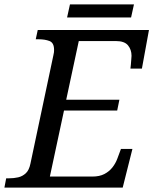

<svg xmlns="http://www.w3.org/2000/svg" viewBox="-41 -850 695 870"><path d="M-21 0 -13 -42H0Q22 -42 41.5 -46.5Q61 -51 76 -65Q91 -79 97 -109L201 -600Q203 -607 203.5 -613Q204 -619 204 -624Q204 -656 183.5 -664Q163 -672 134 -672H121L130 -714H634L602 -539H550Q551 -544 552 -557Q553 -570 554 -582.5Q555 -595 555 -597Q555 -625 539 -644.5Q523 -664 484 -664H316L259 -398H500L490 -349H249L185 -50H378Q410 -50 432 -61.5Q454 -73 468.5 -91.5Q483 -110 491 -132L507 -175H559L515 0ZM263 -771 276 -830H566L553 -771Z"/></svg>

Font: Noto Serif
Style: Italic
Weight: 400
Italic angle: -12°
Designer: Monotype Design Team
Foundry: Monotype Imaging Inc.
Version: Version 2.013